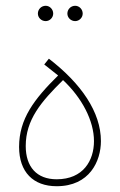

<svg xmlns="http://www.w3.org/2000/svg" viewBox="-20 -644 416 664"><path d="M240 -571C254 -571 266 -583 266 -597C266 -612 254 -624 240 -624C225 -624 213 -612 213 -597C213 -583 225 -571 240 -571ZM138 -571C152 -571 164 -583 164 -597C164 -612 152 -624 138 -624C123 -624 111 -612 111 -597C111 -583 123 -571 138 -571ZM176 0C290 0 329 -87 329 -156C329 -256 261 -355 149 -441L133 -421L181 -383C98 -301 46 -233 46 -136C46 -49 95 0 176 0ZM176 -24C107 -24 69 -67 69 -139C69 -230 122 -292 198 -367C263 -306 305 -227 305 -156C305 -89 268 -24 176 -24Z"/></svg>

Font: Noto Sans Arabic SemCond Thin
Style: Regular
Weight: 100
Width: 4
Designer: Monotype Design Team, Nadine Chahine, Nizar Qandah and Khaled Hosny
Foundry: Monotype Imaging Inc.
Version: Version 2.012